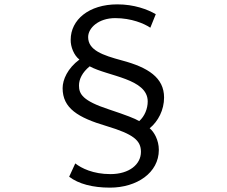

<svg xmlns="http://www.w3.org/2000/svg" viewBox="-20 -796 1040 880"><path d="M694 -731C656 -753 595 -776 518 -776C387 -776 304 -705 304 -614C303 -582 319 -542 344 -523C290 -483 267 -431 267 -392C267 -300 337 -257 469 -218C592 -181 626 -152 626 -100C626 -43 573 2 486 2C407 2 353 -25 325 -47L297 14C340 47 405 64 484 64C607 64 708 -4 708 -109C708 -154 686 -192 666 -208C705 -240 732 -292 732 -349C732 -440 659 -487 539 -519C450 -543 384 -566 384 -626C384 -668 432 -713 508 -713C582 -713 641 -688 669 -669ZM391 -492C475 -446 657 -436 657 -331C657 -298 643 -263 618 -241C598 -253 559 -268 478 -295C359 -334 342 -365 342 -404C342 -433 357 -464 391 -492Z"/></svg>

Font: Squished Noto Sans CJK JP Regular
Style: Regular
Weight: 400
Designer: Ryoko NISHIZUKA (kana & ideographs); Paul D. Hunt (Latin, Greek & Cyrillic); Wenlong ZHANG (bopomofo); Sandoll Communica
Foundry: Adobe Systems Incorporated
Version: Version 1.004;PS 1.004;hotconv 1.0.82;makeotf.lib2.5.63406